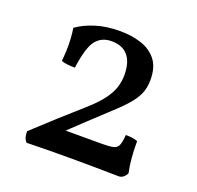

<svg xmlns="http://www.w3.org/2000/svg" viewBox="-96 -608 730 712"><g transform="rotate(20 268.5 -252.0)"><path d="M263 -506Q309 -506 347 -493.5Q385 -481 407.5 -452.5Q430 -424 430 -374Q430 -342 419 -317.5Q408 -293 384 -266.5Q360 -240 320 -204Q292 -178 261 -149Q230 -120 186 -78L171 -90H344Q372 -90 386.5 -93.5Q401 -97 406.5 -110Q412 -123 414 -151Q428 -151 439.5 -149.5Q451 -148 461 -144Q461 -106 463.5 -77.5Q466 -49 472 -21Q468 -12 460 -5Q452 2 440 2Q392 1 341 0.5Q290 0 247 0Q203 0 154.5 0.5Q106 1 78 2Q70 -7 67.5 -16.5Q65 -26 65 -39Q108 -79 152 -119Q196 -159 236 -194Q275 -228 296 -255.5Q317 -283 325 -307.5Q333 -332 333 -358Q333 -408 311 -434Q289 -460 246 -460Q207 -460 184.5 -432Q162 -404 151 -321Q138 -321 122.5 -322.5Q107 -324 97 -328Q99 -346 100 -369.5Q101 -393 99.5 -416.5Q98 -440 95 -458Q124 -479 166.5 -492.5Q209 -506 263 -506Z"/></g></svg>

Font: Vollkorn
Style: Regular
Weight: 400
Designer: Friedrich Althausen
Foundry: Friedrich Althausen
Version: Version 4.104